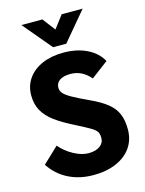

<svg xmlns="http://www.w3.org/2000/svg" viewBox="-136 -1005 830 1096"><g transform="rotate(-15 279.0 -457.0)"><path d="M24 -119 117 -207Q150 -168 196.5 -143Q243 -118 283 -118Q325 -118 350 -136Q375 -154 375 -183Q375 -206 367.5 -219Q360 -232 336.5 -246.5Q313 -261 256 -290Q180 -328 137 -360Q94 -392 72.5 -430.5Q51 -469 51 -522Q51 -577 81 -620Q111 -663 165.5 -686.5Q220 -710 291 -710Q370 -710 429.5 -681Q489 -652 517 -600L416 -524Q367 -582 299 -582Q257 -582 234.5 -566.5Q212 -551 212 -523Q212 -505 225 -490Q238 -475 270.5 -456.5Q303 -438 368 -408Q431 -379 467 -349.5Q503 -320 518.5 -282.5Q534 -245 534 -192Q534 -131 502.5 -85.5Q471 -40 413 -15Q355 10 278 10Q196 10 130.5 -23Q65 -56 24 -119ZM101 -924H225L282 -849L339 -924H463L321 -755H243Z"/></g></svg>

Font: Sarabun ExtraBold
Style: Regular
Weight: 800
Version: Version 1.000; ttfautohint (v1.6)